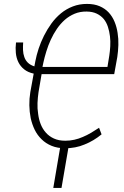

<svg xmlns="http://www.w3.org/2000/svg" viewBox="-20 -740 627 971"><path d="M310.1 9.8Q335.4 9.8 360.1 5.1Q384.8 0.5 407.7 -9.3Q431.2 -18.6 452.6 -31.5Q474.1 -44.4 493.7 -60.5L481 -93.8Q461.4 -80.6 440.7 -68.4Q419.9 -56.2 398.9 -47.4Q377.9 -38.1 355.7 -33.2Q333.5 -28.3 310.1 -28.3Q276.9 -28.3 252.4 -39.6Q228 -50.8 211.9 -69.3Q195.3 -87.9 185.8 -112.1Q176.3 -136.2 172.9 -164.1Q168.5 -190.9 169.7 -219Q170.9 -247.1 174.8 -273.9L190.4 -365.2H557.6L573.2 -451.7Q577.6 -481 578.6 -512.5Q579.6 -543.9 574.7 -573.7Q570.3 -603.5 559.3 -630.1Q548.3 -656.7 529.8 -676.8Q511.2 -696.8 484.1 -708.5Q457 -720.2 419.9 -720.2Q381.3 -720.2 348.4 -707.5Q315.4 -694.8 288.6 -672.9Q261.2 -650.4 240 -621.1Q218.8 -591.8 202.1 -558.6Q186.5 -527.3 175.5 -494.4Q164.6 -461.4 158.7 -430.2L153.8 -404.3Q132.8 -411.1 120.6 -423.3Q108.4 -435.5 103 -451.7Q97.2 -467.8 96.4 -486.6Q95.7 -505.4 97.2 -525.4H61Q57.6 -498 60.1 -472.4Q62.5 -446.8 72.8 -425.8Q83 -404.8 102.1 -389.4Q121.1 -374 150.4 -367.7L133.3 -273.9Q127.9 -241.2 128.4 -207.8Q128.9 -174.3 135.3 -142.6Q142.1 -111.3 155.5 -83.7Q168.9 -56.2 190.4 -35.6Q211.4 -14.6 241.2 -2.4Q271 9.8 310.1 9.8ZM194.8 -401.4 199.2 -422.9Q205.1 -450.2 214.4 -480.2Q223.6 -510.3 236.8 -539.1Q250 -567.9 267.6 -593.8Q285.2 -619.6 307.6 -639.6Q330.1 -659.2 357.7 -670.7Q385.3 -682.1 418.5 -681.6Q448.2 -681.2 469.5 -670.9Q490.7 -660.6 504.9 -643.6Q518.6 -626.5 525.9 -603.8Q533.2 -581.1 536.1 -556.6Q539.1 -531.7 537.6 -506.3Q536.1 -481 532.7 -458.5L523.4 -401.4ZM291 210.4 328.6 -8.3H286.6L249.5 210.4Z"/></svg>

Font: Roboto Mono ExtraLight
Style: Italic
Weight: 250
Italic angle: -10°
Monospace: yes
Designer: Google
Version: Version 3.000